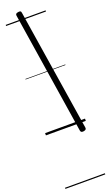

<svg xmlns="http://www.w3.org/2000/svg" viewBox="-277 -1095 911 1615"><g transform="rotate(-20 178.5 -288.0)"><path d="M312 76Q298 78 291 74.5Q284 71 282 60L112 -1030Q110 -1040 115 -1046Q120 -1052 133 -1054Q147 -1057 154.5 -1053.5Q162 -1050 163 -1038L334 51Q336 61 331 67Q326 73 312 76ZM0 469H357V479H0ZM0 -20H357V0H0ZM0 -505H357V-500H0ZM0 -989H357V-979H0Z"/></g></svg>

Font: Playwrite DE VA Guides
Style: Regular
Weight: 400
Designer: Veronika Burian, José Scaglione
Foundry: TypeTogether
Version: Version 1.003